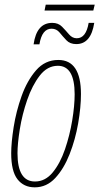

<svg xmlns="http://www.w3.org/2000/svg" viewBox="-20 -793 426 823"><path d="M129 10Q180 10 217 -30Q254 -70 278.5 -132.5Q303 -195 315 -264Q327 -333 327 -390Q327 -536 230 -536Q173 -536 134.5 -491.5Q96 -447 72.5 -381Q49 -315 38.5 -248Q28 -181 28 -136Q28 -59 55 -24.5Q82 10 129 10ZM130 -15Q55 -15 55 -136Q55 -177 65 -239.5Q75 -302 96.5 -364.5Q118 -427 150.5 -469Q183 -511 228 -511Q300 -511 300 -389Q300 -340 289.5 -276.5Q279 -213 258.5 -153Q238 -93 206 -54Q174 -15 130 -15ZM171 -748H380L386 -773H176ZM124 -603H149Q160 -670 201 -670Q222 -670 235.5 -653.5Q249 -637 264.5 -620.5Q280 -604 307 -604Q370 -604 384 -695H360Q349 -629 309 -629Q290 -629 276 -645.5Q262 -662 246 -678.5Q230 -695 204 -695Q137 -695 124 -603Z"/></svg>

Font: Noto Sans Display Condensed Thin
Style: Italic
Weight: 250
Width: 3
Italic angle: -12°
Designer: Monotype Design Team
Foundry: Monotype Imaging Inc.
Version: Version 1.900